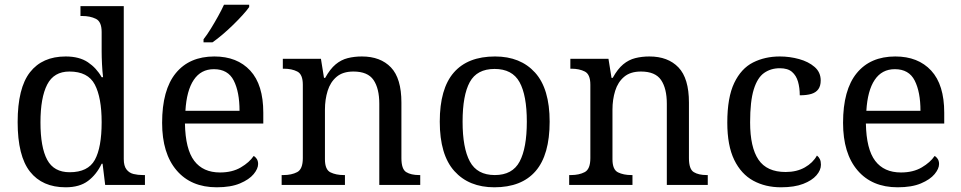

<svg xmlns="http://www.w3.org/2000/svg" viewBox="-20 -786 4083 816"><path d="M259 10Q160 10 107.5 -56.5Q55 -123 55 -267Q55 -412 107.5 -479Q160 -546 259 -546Q317 -546 353.5 -521.5Q390 -497 412 -458H418Q415 -483 413.5 -513.5Q412 -544 412 -568V-650Q412 -694 387.5 -706Q363 -718 330 -718H322V-760H506V-110Q506 -81 517.5 -66Q529 -51 547.5 -46.5Q566 -42 588 -42H596V0H427L416 -90H412Q390 -44 354 -17Q318 10 259 10ZM276 -54Q354 -54 383 -106.5Q412 -159 412 -267Q412 -371 383 -426.5Q354 -482 275 -482Q209 -482 180.5 -426.5Q152 -371 152 -266Q152 -160 180.5 -107Q209 -54 276 -54Z M901 10Q792 10 730.5 -62Q669 -134 669 -264Q669 -404 727 -475Q785 -546 891 -546Q988 -546 1043.5 -486Q1099 -426 1099 -307V-261H766Q768 -152 805.5 -102.5Q843 -53 915 -53Q967 -53 1003.5 -74.5Q1040 -96 1058 -123Q1065 -120 1071 -111Q1077 -102 1077 -89Q1077 -69 1058 -46Q1039 -23 1000 -6.5Q961 10 901 10ZM998 -315Q998 -395 973.5 -443.5Q949 -492 889 -492Q834 -492 803.5 -446.5Q773 -401 768 -315ZM845 -619Q860 -638 876 -664Q892 -690 907 -717Q922 -744 932 -766H1039V-756Q1030 -743 1012 -723Q994 -703 971.5 -681Q949 -659 926 -639.5Q903 -620 883 -606H845Z M1177 0V-42H1185Q1219 -42 1243 -54.5Q1267 -67 1267 -114V-426Q1267 -470 1243.5 -482Q1220 -494 1187 -494H1182V-536H1344L1357 -455H1362Q1383 -493 1406.5 -512.5Q1430 -532 1458 -539Q1486 -546 1518 -546Q1597 -546 1641.5 -499.5Q1686 -453 1686 -350V-114Q1686 -67 1706.5 -54.5Q1727 -42 1761 -42H1766V0H1592V-345Q1592 -410 1567.5 -446Q1543 -482 1482 -482Q1437 -482 1410.5 -459.5Q1384 -437 1372.5 -400Q1361 -363 1361 -320V-109Q1361 -65 1384.5 -53.5Q1408 -42 1441 -42H1446V0Z M2081 10Q1973 10 1911 -59Q1849 -128 1849 -269Q1849 -409 1908.5 -477.5Q1968 -546 2084 -546Q2192 -546 2254 -477.5Q2316 -409 2316 -269Q2316 -128 2256.5 -59Q2197 10 2081 10ZM2083 -42Q2158 -42 2188.5 -99.5Q2219 -157 2219 -269Q2219 -381 2188 -437Q2157 -493 2082 -493Q2007 -493 1976.5 -437Q1946 -381 1946 -269Q1946 -157 1977 -99.5Q2008 -42 2083 -42Z M2399 0V-42H2407Q2441 -42 2465 -54.5Q2489 -67 2489 -114V-426Q2489 -470 2465.5 -482Q2442 -494 2409 -494H2404V-536H2566L2579 -455H2584Q2605 -493 2628.5 -512.5Q2652 -532 2680 -539Q2708 -546 2740 -546Q2819 -546 2863.5 -499.5Q2908 -453 2908 -350V-114Q2908 -67 2928.5 -54.5Q2949 -42 2983 -42H2988V0H2814V-345Q2814 -410 2789.5 -446Q2765 -482 2704 -482Q2659 -482 2632.5 -459.5Q2606 -437 2594.5 -400Q2583 -363 2583 -320V-109Q2583 -65 2606.5 -53.5Q2630 -42 2663 -42H2668V0Z M3299 10Q3233 10 3181.5 -18Q3130 -46 3100.5 -106.5Q3071 -167 3071 -265Q3071 -372 3100.5 -433.5Q3130 -495 3180.5 -520.5Q3231 -546 3294 -546Q3336 -546 3376 -535Q3416 -524 3442 -501.5Q3468 -479 3468 -444Q3468 -421 3458 -407Q3448 -393 3428.5 -387Q3409 -381 3379 -381Q3379 -413 3371.5 -439Q3364 -465 3346 -480.5Q3328 -496 3294 -496Q3256 -496 3227.5 -476Q3199 -456 3183.5 -406Q3168 -356 3168 -266Q3168 -160 3203.5 -107.5Q3239 -55 3319 -55Q3366 -55 3400.5 -74.5Q3435 -94 3452 -125Q3460 -119 3464.5 -109.5Q3469 -100 3469 -86Q3469 -63 3450 -41Q3431 -19 3393.5 -4.5Q3356 10 3299 10Z M3795 10Q3686 10 3624.5 -62Q3563 -134 3563 -264Q3563 -404 3621 -475Q3679 -546 3785 -546Q3882 -546 3937.5 -486Q3993 -426 3993 -307V-261H3660Q3662 -152 3699.5 -102.5Q3737 -53 3809 -53Q3861 -53 3897.5 -74.5Q3934 -96 3952 -123Q3959 -120 3965 -111Q3971 -102 3971 -89Q3971 -69 3952 -46Q3933 -23 3894 -6.5Q3855 10 3795 10ZM3892 -315Q3892 -395 3867.5 -443.5Q3843 -492 3783 -492Q3728 -492 3697.5 -446.5Q3667 -401 3662 -315Z"/></svg>

Font: Noto Serif Vithkuqi
Style: Regular
Weight: 400
Version: Version 1.005